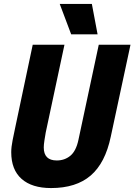

<svg xmlns="http://www.w3.org/2000/svg" viewBox="-20 -938 682 974"><path d="M239 16Q142 16 89.5 -30.5Q37 -77 37 -166Q37 -192 44 -227Q51 -262 57 -290L146 -711H307L212 -266Q209 -249 205.5 -226.5Q202 -204 202 -190Q202 -124 268 -124Q308 -124 337 -148Q366 -172 378 -229L481 -711H642L542 -245Q514 -111 440 -47.5Q366 16 239 16ZM341 -764 283 -918H446L475 -764Z"/></svg>

Font: Geist Mono ExtraBold
Style: Italic
Weight: 800
Italic angle: -12°
Monospace: yes
Designer: Basement.studio, Andrés Briganti, Mateo Zaragoza
Foundry: Basement.studio, Vercel, Andrés Briganti, Guido Ferreyra, Mateo Zaragoza
Version: Version 1.500; ttfautohint (v1.8.4.7-5d5b)